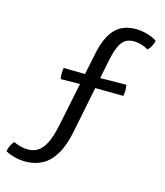

<svg xmlns="http://www.w3.org/2000/svg" viewBox="-161 -729 815 948"><g transform="rotate(15 247.0 -255.0)"><path d="M251.5 -362.5 441 -364.5Q444 -349 444 -336Q444 -328 443.2 -321.2Q442.5 -314.5 441 -307.5L252 -309.5L121 -307.5Q118 -322 118 -336Q118 -349 121 -364.5ZM253.5 -475Q271 -560 309.8 -601.2Q348.5 -642.5 416.5 -642.5Q444 -642.5 474 -634.2Q504 -626 525 -611.5Q522.5 -598 514.8 -583.5Q507 -569 496.5 -560Q460.5 -581.5 421.5 -581.5Q382.5 -581.5 361.5 -553.5Q340.5 -525.5 326.5 -456L249.5 -72.5Q235 0 208 45Q181 90 143.2 110.5Q105.5 131 57.5 131Q29.5 131 2.2 124.2Q-25 117.5 -45.5 105.5Q-44 92 -36.5 76.2Q-29 60.5 -19.5 52Q-4.5 59.5 14.2 64.8Q33 70 54.5 70Q80 70 102 57.5Q124 45 142 11.5Q160 -22 173 -84.5Z"/></g></svg>

Font: Signika Light Light
Style: Regular
Weight: 300
Version: Version 2.001